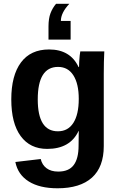

<svg xmlns="http://www.w3.org/2000/svg" viewBox="-20 -806 651 1038"><path d="M291 211.9Q194.3 211.9 135.5 175Q76.7 138.2 63 69.8L200.2 53.7Q207.5 85.4 231.7 103.5Q255.9 121.6 294.9 121.6Q352.1 121.6 378.4 86.4Q404.8 51.3 404.8 -18.1L405.8 -98.1H404.8Q359.4 -1 234.9 -1Q142.6 -1 91.8 -70.3Q41 -139.6 41 -268.6Q41 -397.9 93.3 -468.3Q145.5 -538.6 245.1 -538.6Q360.4 -538.6 404.8 -443.4H407.2Q407.2 -455.1 408.2 -472.7Q409.2 -490.2 410.9 -506.3Q412.6 -522.5 414.1 -528.3H543.9Q541 -475.6 541 -406.2V-16.1Q541 96.7 477.1 154.3Q413.1 211.9 291 211.9ZM405.8 -271.5Q405.8 -353 376.7 -398.7Q347.7 -444.3 293.9 -444.3Q184.1 -444.3 184.1 -268.6Q184.1 -96.2 293 -96.2Q347.7 -96.2 376.7 -141.8Q405.8 -187.5 405.8 -271.5ZM242.2 -663.1Q242.2 -705.6 252.9 -734.1Q263.7 -762.7 283.2 -785.6H355Q309.1 -736.8 309.1 -692.9H361.8V-591.8H242.2Z"/></svg>

Font: Arimo
Style: Bold
Weight: 700
Designer: Steve Matteson
Foundry: Monotype Imaging Inc.
Version: Version 1.33